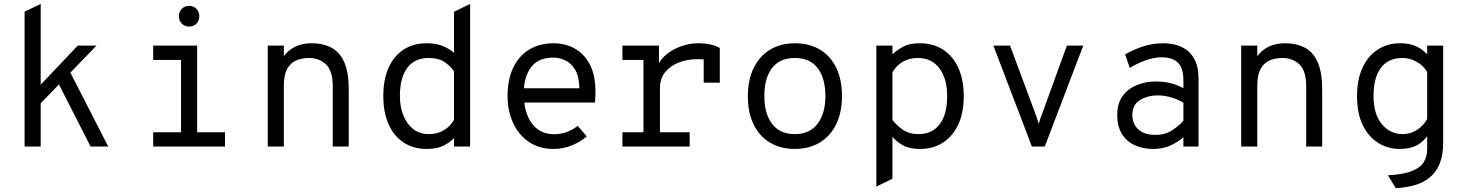

<svg xmlns="http://www.w3.org/2000/svg" viewBox="-20 -742 7432 972"><path d="M104.5 0V-683L186 -722V0ZM181 -214V-308L373.5 -511H468.5ZM438.5 0 272 -327.5 330 -386.5 528 0Z M896.5 -15V-511H978V-15ZM755.5 0V-72.5H1119V0ZM755.5 -438.5V-511H941.5V-438.5ZM937 -607.5Q915.5 -607.5 900.5 -622.5Q885.5 -637.5 885.5 -659.5Q885.5 -682 900.5 -697.2Q915.5 -712.5 937 -712.5Q960 -712.5 974.5 -697.2Q989 -682 989 -659.5Q989 -637.5 974.5 -622.5Q960 -607.5 937 -607.5Z M1335.5 0V-511H1417V-415.5L1404 -433Q1416 -461 1438 -481Q1460 -501 1490 -512Q1520 -523 1556.5 -523Q1617.5 -523 1659.8 -499.5Q1702 -476 1723.8 -424.8Q1745.5 -373.5 1745.5 -290.5V0H1664.5V-306Q1664.5 -384.5 1629.8 -416.5Q1595 -448.5 1544 -448.5Q1507 -448.5 1478.2 -435.5Q1449.5 -422.5 1433.2 -392Q1417 -361.5 1417 -308V0Z M2140.5 12Q2072.5 12 2023 -20.8Q1973.5 -53.5 1947 -113.5Q1920.5 -173.5 1920.5 -256Q1920.5 -340 1947.5 -399.8Q1974.5 -459.5 2023.8 -491.2Q2073 -523 2139.5 -523Q2189.5 -523 2223 -508.5Q2256.5 -494 2278.5 -475V-682.5L2360 -722V0H2278.5V-43Q2258 -21 2224.8 -4.5Q2191.5 12 2140.5 12ZM2150.5 -63Q2193 -63 2225.8 -81.8Q2258.5 -100.5 2278.5 -135.5V-380.5Q2264 -404 2233 -426.2Q2202 -448.5 2150 -448.5Q2079.5 -448.5 2042 -398.8Q2004.5 -349 2004.5 -256Q2004.5 -201.5 2022 -157.8Q2039.5 -114 2072.2 -88.5Q2105 -63 2150.5 -63Z M2782.5 12Q2709 12 2656.8 -24Q2604.5 -60 2577 -121Q2549.5 -182 2549.5 -256Q2549.5 -340.5 2578.5 -400.2Q2607.5 -460 2659.8 -491.5Q2712 -523 2782.5 -523Q2840 -523 2888.2 -497Q2936.5 -471 2965.5 -416.8Q2994.5 -362.5 2994.5 -277.5Q2994.5 -268 2994.2 -254.2Q2994 -240.5 2992 -223H2613.5V-295H2913Q2912 -356 2891.2 -389.8Q2870.5 -423.5 2840.5 -437Q2810.5 -450.5 2782.5 -450.5Q2704.5 -450.5 2668 -401.2Q2631.5 -352 2631.5 -269.5Q2631.5 -173.5 2672 -118Q2712.5 -62.5 2785 -62.5Q2815.5 -62.5 2845.5 -72.2Q2875.5 -82 2904.5 -105L2950.5 -51.5Q2918.5 -24 2875.2 -6Q2832 12 2782.5 12Z M3131 0V-72.5H3237.5V-438.5H3131V-511H3316V-396.5L3310 -411Q3326 -445.5 3358.8 -470.5Q3391.5 -495.5 3432.2 -509.2Q3473 -523 3513.5 -523Q3552.5 -523 3580 -516Q3607.5 -509 3624 -499V-323.5H3542.5V-475L3567.5 -436Q3555 -439.5 3540.8 -441Q3526.5 -442.5 3511 -442.5Q3460.5 -442.5 3417 -425.8Q3373.5 -409 3347.2 -376.5Q3321 -344 3321 -297V-72.5H3471.5V0Z M4004 12Q3932.5 12 3879 -19.5Q3825.5 -51 3795.8 -110.8Q3766 -170.5 3766 -255Q3766 -338.5 3795.8 -398.5Q3825.5 -458.5 3879 -490.8Q3932.5 -523 4004 -523Q4076 -523 4129.8 -491.5Q4183.5 -460 4213 -400Q4242.5 -340 4242.5 -256Q4242.5 -172.5 4213 -112.5Q4183.5 -52.5 4129.8 -20.2Q4076 12 4004 12ZM4004 -63Q4078 -63 4118.2 -114.5Q4158.5 -166 4158.5 -256Q4158.5 -345.5 4119.5 -397Q4080.5 -448.5 4004 -448.5Q3928.5 -448.5 3889 -398.2Q3849.5 -348 3849.5 -255Q3849.5 -166 3889 -114.5Q3928.5 -63 4004 -63Z M4416.5 202.5V-511H4498V-467Q4521.5 -489 4553 -506Q4584.5 -523 4636.5 -523Q4705.5 -523 4755.2 -490.2Q4805 -457.5 4832 -397.5Q4859 -337.5 4859 -256Q4859 -170.5 4830.8 -110.8Q4802.5 -51 4752.8 -19.5Q4703 12 4639.5 12Q4583.5 12 4551.2 -6.2Q4519 -24.5 4498 -49.5V163ZM4629.5 -63Q4699 -63 4737 -112.8Q4775 -162.5 4775 -256Q4775 -343.5 4736 -396Q4697 -448.5 4626 -448.5Q4584 -448.5 4550.8 -429.5Q4517.5 -410.5 4498 -376.5V-135Q4521.5 -104.5 4553 -83.8Q4584.5 -63 4629.5 -63Z M5204 0 5009 -511H5093.5L5221.5 -166.5Q5225.5 -155 5230 -142.5Q5234.5 -130 5238.5 -115Q5242.5 -130 5247 -142.5Q5251.5 -155 5256 -166.5L5381 -511H5464L5269 0Z M5818.5 12Q5765 12 5723.8 -7.2Q5682.5 -26.5 5659.2 -64.8Q5636 -103 5636 -160.5Q5636 -219.5 5664 -256.8Q5692 -294 5736.5 -311.8Q5781 -329.5 5831 -329.5Q5868.5 -329.5 5902.2 -322Q5936 -314.5 5971 -295.5V-335.5Q5971 -382.5 5956 -407.8Q5941 -433 5916 -442.5Q5891 -452 5861.5 -452Q5820.5 -452 5776.2 -435.2Q5732 -418.5 5699.5 -398L5676 -466.5Q5709.5 -487 5760.8 -505Q5812 -523 5869.5 -523Q5898.5 -523 5929.5 -515.8Q5960.5 -508.5 5987.5 -489Q6014.5 -469.5 6031 -434.2Q6047.5 -399 6047.5 -342.5V0H5971V-47.5Q5942.5 -22 5904.2 -5Q5866 12 5818.5 12ZM5829 -59Q5877.5 -59 5913 -81.8Q5948.5 -104.5 5971 -131V-222Q5947 -237 5912 -248Q5877 -259 5841 -259Q5789.5 -259 5751 -235.2Q5712.5 -211.5 5712.5 -160.5Q5712.5 -115 5742.8 -87Q5773 -59 5829 -59Z M6263.5 0V-511H6345V-415.5L6332 -433Q6344 -461 6366 -481Q6388 -501 6418 -512Q6448 -523 6484.5 -523Q6545.5 -523 6587.8 -499.5Q6630 -476 6651.8 -424.8Q6673.5 -373.5 6673.5 -290.5V0H6592.5V-306Q6592.5 -384.5 6557.8 -416.5Q6523 -448.5 6472 -448.5Q6435 -448.5 6406.2 -435.5Q6377.5 -422.5 6361.2 -392Q6345 -361.5 6345 -308V0Z M7046 210.5 7006.5 145.5Q7086.5 141 7129.5 123.2Q7172.5 105.5 7188.8 77.2Q7205 49 7205 13.5V-52.5Q7183 -22 7150.2 -5Q7117.5 12 7065 12Q7007 12 6958 -18Q6909 -48 6879.5 -107.5Q6850 -167 6850 -256Q6850 -340 6878 -399.8Q6906 -459.5 6955 -491.2Q7004 -523 7068.5 -523Q7107 -523 7134 -513.5Q7161 -504 7178.2 -490.8Q7195.5 -477.5 7205 -467V-511H7286V-19.5Q7286 44 7268 87.2Q7250 130.5 7217.5 156.8Q7185 183 7141.2 195.5Q7097.5 208 7046 210.5ZM7082 -63Q7118 -63 7151.5 -83.2Q7185 -103.5 7205 -139.5V-377.5Q7185 -411.5 7150.2 -430Q7115.5 -448.5 7082 -448.5Q7008 -448.5 6970.8 -398.8Q6933.5 -349 6933.5 -256Q6933.5 -164.5 6975.2 -113.8Q7017 -63 7082 -63Z"/></svg>

Font: Overpass Mono Light
Style: Regular
Weight: 400
Monospace: yes
Version: Version 4.000